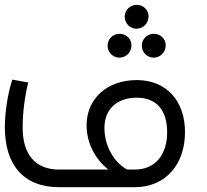

<svg xmlns="http://www.w3.org/2000/svg" viewBox="-20 -776 859 796"><path d="M546 -657C574 -657 596 -680 596 -708C596 -735 574 -756 547 -756C519 -756 497 -734 497 -707C497 -679 519 -657 546 -657ZM475 -537C503 -537 525 -560 525 -588C525 -615 503 -636 476 -636C448 -636 426 -614 426 -587C426 -559 448 -537 475 -537ZM568 -587C568 -559 590 -537 617 -537C645 -537 667 -560 667 -588C667 -615 645 -636 618 -636C590 -636 568 -614 568 -587ZM747 -228C747 -359 669 -444 547 -444C427 -444 339 -370 339 -256C339 -185 373 -118 429 -73H225C126 -73 73 -136 74 -250C74 -307 82 -373 97 -434L31 -446C12 -387 1 -316 0 -250C0 -95 75 0 225 0H541C668 -1 747 -96 747 -228ZM539 -73H507C451 -104 413 -172 413 -246C413 -325 467 -371 547 -371C629 -371 673 -319 673 -228C673 -134 623 -73 539 -73Z"/></svg>

Font: Juman Normal
Style: Regular
Weight: 300
Designer: Bandar Raffah (Arabic) Julieta Ulanovsky (Latin)
Foundry: Caramella
Version: Version 5.022;PS 005.022;hotconv 1.0.88;makeotf.lib2.5.64775